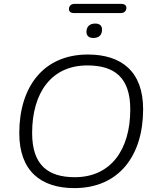

<svg xmlns="http://www.w3.org/2000/svg" viewBox="-20 -958 799 986"><path d="M362 8C591 8 715 -159 715 -397C715 -591 604 -678 431 -678C203 -678 79 -512 79 -274C79 -80 190 8 362 8ZM364 -48C227 -48 145 -110 145 -275C145 -483 245 -622 428 -622C567 -622 649 -561 649 -396C649 -189 549 -48 364 -48ZM359 -891H601C618 -891 629 -902 629 -918C629 -930 620 -938 603 -938H362C345 -938 334 -927 334 -911C334 -899 343 -891 359 -891ZM459 -763C488 -763 504 -778 504 -806C504 -826 492 -837 469 -837C441 -837 424 -822 424 -794C424 -775 436 -763 459 -763Z"/></svg>

Font: SN Pro Light
Style: Italic
Weight: 300
Italic angle: -8.99998°
Designer: Tobias Whetton
Foundry: Supernotes
Version: Version 1.001;Glyphs 3.2 (3249)